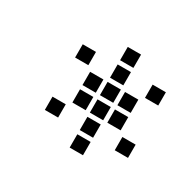

<svg xmlns="http://www.w3.org/2000/svg" viewBox="-64 -420 343 340"><g transform="rotate(30 107.0 -250.0)"><path d="M111.4 -245.7V-218.6H138.6V-245.7ZM111.4 -210V-182.9H138.6V-210ZM111.4 -174.3V-147.1H138.6V-174.3ZM111.4 -352.9V-325.7H138.6V-352.9ZM111.4 -317.1V-290H138.6V-317.1ZM111.4 -281.4V-254.3H138.6V-281.4ZM40 -317.1V-290H67.1V-317.1ZM182.9 -210V-182.9H210V-210ZM75.7 -245.7V-218.6H102.9V-245.7ZM40 -210V-182.9H67.1V-210ZM147.1 -281.4V-254.3H174.3V-281.4ZM182.9 -317.1V-290H210V-317.1ZM75.7 -281.4V-254.3H102.9V-281.4ZM147.1 -245.7V-218.6H174.3V-245.7Z"/></g></svg>

Font: Gossip Low Square
Style: Regular
Weight: 400
Width: 3
Designer: Deborah Khodanovich
Version: Version 1.001;Glyphs 3.3.1 (3343)